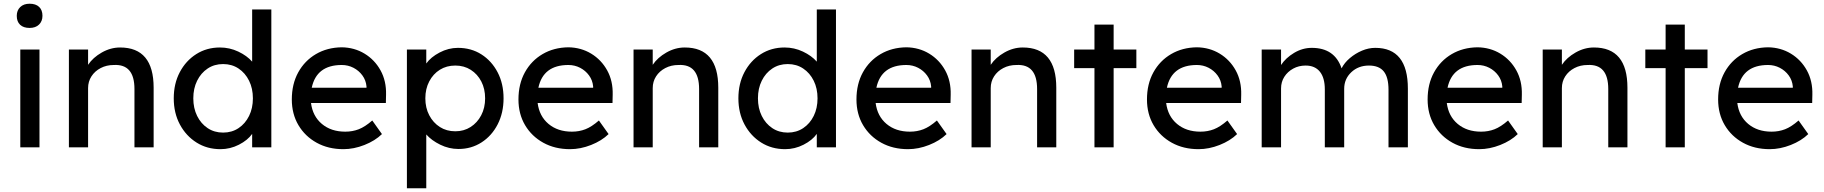

<svg xmlns="http://www.w3.org/2000/svg" viewBox="-20 -791 9792 1031"><path d="M139 -641Q106 -641 88 -658Q70 -675 70 -706Q70 -735 88.5 -753Q107 -771 139 -771Q172 -771 190 -754Q208 -737 208 -706Q208 -677 189.5 -659Q171 -641 139 -641ZM89 0V-525H192V0Z M350 0V-525H453V-443Q479 -482 526.5 -509Q574 -536 625 -536Q805 -536 805 -320V0H702V-313Q702 -448 591 -442Q552 -442 520.5 -425.5Q489 -409 471 -381Q453 -353 453 -318V0Z M1164 10Q1092 10 1035.5 -25.5Q979 -61 946 -122.5Q913 -184 913 -263Q913 -342 945.5 -403.5Q978 -465 1034 -500.5Q1090 -536 1161 -536Q1213 -536 1259.5 -514Q1306 -492 1334 -460V-740H1437V0H1334V-72Q1310 -38 1263 -14Q1216 10 1164 10ZM1178 -79Q1225 -79 1261 -103Q1297 -127 1317.5 -168.5Q1338 -210 1338 -263Q1338 -316 1317.5 -357.5Q1297 -399 1261 -423Q1225 -447 1178 -447Q1131 -447 1095 -423Q1059 -399 1038.5 -357.5Q1018 -316 1018 -263Q1018 -210 1038.5 -168.5Q1059 -127 1095 -103Q1131 -79 1178 -79Z M1824 10Q1743 10 1680.5 -24.5Q1618 -59 1582.5 -119Q1547 -179 1547 -257Q1547 -340 1581.5 -402.5Q1616 -465 1676.5 -500.5Q1737 -536 1815 -537Q1883 -536 1937.5 -503Q1992 -470 2023.5 -413Q2055 -356 2053 -282L2052 -238H1650Q1659 -167 1708.5 -125.5Q1758 -84 1834 -84Q1873 -84 1906.5 -97Q1940 -110 1979 -144L2031 -71Q1994 -35 1937 -12.5Q1880 10 1824 10ZM1815 -442Q1680 -442 1654 -320H1948V-327Q1945 -360 1926 -386Q1907 -412 1878 -427Q1849 -442 1815 -442Z M2165 220V-525H2269V-450Q2293 -484 2340.5 -509Q2388 -534 2439 -534Q2510 -534 2565 -499Q2620 -464 2652 -403Q2684 -342 2684 -263Q2684 -185 2652.5 -123.5Q2621 -62 2566 -26.5Q2511 9 2442 9Q2391 9 2344 -14Q2297 -37 2269 -69V220ZM2425 -86Q2471 -86 2507 -109Q2543 -132 2564 -172Q2585 -212 2585 -263Q2585 -314 2564.5 -353.5Q2544 -393 2508 -416Q2472 -439 2425 -439Q2378 -439 2342 -416.5Q2306 -394 2285 -354Q2264 -314 2264 -263Q2264 -212 2285 -172Q2306 -132 2342 -109Q2378 -86 2425 -86Z M3041 10Q2960 10 2897.5 -24.5Q2835 -59 2799.5 -119Q2764 -179 2764 -257Q2764 -340 2798.5 -402.5Q2833 -465 2893.5 -500.5Q2954 -536 3032 -537Q3100 -536 3154.5 -503Q3209 -470 3240.5 -413Q3272 -356 3270 -282L3269 -238H2867Q2876 -167 2925.5 -125.5Q2975 -84 3051 -84Q3090 -84 3123.5 -97Q3157 -110 3196 -144L3248 -71Q3211 -35 3154 -12.5Q3097 10 3041 10ZM3032 -442Q2897 -442 2871 -320H3165V-327Q3162 -360 3143 -386Q3124 -412 3095 -427Q3066 -442 3032 -442Z M3382 0V-525H3485V-443Q3511 -482 3558.5 -509Q3606 -536 3657 -536Q3837 -536 3837 -320V0H3734V-313Q3734 -448 3623 -442Q3584 -442 3552.5 -425.5Q3521 -409 3503 -381Q3485 -353 3485 -318V0Z M4196 10Q4124 10 4067.5 -25.5Q4011 -61 3978 -122.5Q3945 -184 3945 -263Q3945 -342 3977.5 -403.5Q4010 -465 4066 -500.5Q4122 -536 4193 -536Q4245 -536 4291.5 -514Q4338 -492 4366 -460V-740H4469V0H4366V-72Q4342 -38 4295 -14Q4248 10 4196 10ZM4210 -79Q4257 -79 4293 -103Q4329 -127 4349.5 -168.5Q4370 -210 4370 -263Q4370 -316 4349.5 -357.5Q4329 -399 4293 -423Q4257 -447 4210 -447Q4163 -447 4127 -423Q4091 -399 4070.5 -357.5Q4050 -316 4050 -263Q4050 -210 4070.5 -168.5Q4091 -127 4127 -103Q4163 -79 4210 -79Z M4856 10Q4775 10 4712.5 -24.5Q4650 -59 4614.5 -119Q4579 -179 4579 -257Q4579 -340 4613.5 -402.5Q4648 -465 4708.5 -500.5Q4769 -536 4847 -537Q4915 -536 4969.5 -503Q5024 -470 5055.5 -413Q5087 -356 5085 -282L5084 -238H4682Q4691 -167 4740.5 -125.5Q4790 -84 4866 -84Q4905 -84 4938.5 -97Q4972 -110 5011 -144L5063 -71Q5026 -35 4969 -12.5Q4912 10 4856 10ZM4847 -442Q4712 -442 4686 -320H4980V-327Q4977 -360 4958 -386Q4939 -412 4910 -427Q4881 -442 4847 -442Z M5197 0V-525H5300V-443Q5326 -482 5373.5 -509Q5421 -536 5472 -536Q5652 -536 5652 -320V0H5549V-313Q5549 -448 5438 -442Q5399 -442 5367.5 -425.5Q5336 -409 5318 -381Q5300 -353 5300 -318V0Z M5857 0V-425H5748V-525H5857V-659H5960V-525H6082V-425H5960V0Z M6416 10Q6335 10 6272.5 -24.5Q6210 -59 6174.5 -119Q6139 -179 6139 -257Q6139 -340 6173.5 -402.5Q6208 -465 6268.5 -500.5Q6329 -536 6407 -537Q6475 -536 6529.5 -503Q6584 -470 6615.5 -413Q6647 -356 6645 -282L6644 -238H6242Q6251 -167 6300.5 -125.5Q6350 -84 6426 -84Q6465 -84 6498.5 -97Q6532 -110 6571 -144L6623 -71Q6586 -35 6529 -12.5Q6472 10 6416 10ZM6407 -442Q6272 -442 6246 -320H6540V-327Q6537 -360 6518 -386Q6499 -412 6470 -427Q6441 -442 6407 -442Z M6755 0V-525H6859V-442Q6884 -480 6929 -507Q6974 -534 7024 -534Q7147 -534 7184 -424Q7199 -454 7228.5 -479Q7258 -504 7293.5 -519Q7329 -534 7365 -534Q7540 -534 7540 -315V0H7436V-309Q7436 -376 7410.5 -407.5Q7385 -439 7331 -439Q7274 -439 7236 -403Q7198 -367 7198 -314V0H7094V-311Q7094 -373 7067.5 -406Q7041 -439 6991 -439Q6954 -439 6924 -422.5Q6894 -406 6876.5 -378.5Q6859 -351 6859 -316V0Z M7923 10Q7842 10 7779.5 -24.5Q7717 -59 7681.5 -119Q7646 -179 7646 -257Q7646 -340 7680.5 -402.5Q7715 -465 7775.5 -500.5Q7836 -536 7914 -537Q7982 -536 8036.5 -503Q8091 -470 8122.5 -413Q8154 -356 8152 -282L8151 -238H7749Q7758 -167 7807.5 -125.5Q7857 -84 7933 -84Q7972 -84 8005.5 -97Q8039 -110 8078 -144L8130 -71Q8093 -35 8036 -12.5Q7979 10 7923 10ZM7914 -442Q7779 -442 7753 -320H8047V-327Q8044 -360 8025 -386Q8006 -412 7977 -427Q7948 -442 7914 -442Z M8264 0V-525H8367V-443Q8393 -482 8440.5 -509Q8488 -536 8539 -536Q8719 -536 8719 -320V0H8616V-313Q8616 -448 8505 -442Q8466 -442 8434.5 -425.5Q8403 -409 8385 -381Q8367 -353 8367 -318V0Z M8924 0V-425H8815V-525H8924V-659H9027V-525H9149V-425H9027V0Z M9483 10Q9402 10 9339.5 -24.5Q9277 -59 9241.5 -119Q9206 -179 9206 -257Q9206 -340 9240.5 -402.5Q9275 -465 9335.5 -500.5Q9396 -536 9474 -537Q9542 -536 9596.5 -503Q9651 -470 9682.5 -413Q9714 -356 9712 -282L9711 -238H9309Q9318 -167 9367.5 -125.5Q9417 -84 9493 -84Q9532 -84 9565.5 -97Q9599 -110 9638 -144L9690 -71Q9653 -35 9596 -12.5Q9539 10 9483 10ZM9474 -442Q9339 -442 9313 -320H9607V-327Q9604 -360 9585 -386Q9566 -412 9537 -427Q9508 -442 9474 -442Z"/></svg>

Font: Lexend Deca
Style: Regular
Weight: 400
Designer: Bonnie Shaver-Troup, Thomas Jockin
Foundry: Lexend
Version: Version 1.008; ttfautohint (v1.8.4.7-5d5b)